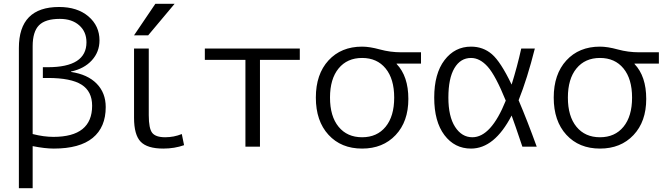

<svg xmlns="http://www.w3.org/2000/svg" viewBox="-20 -777 3535 1017"><path d="M80 220V-523Q80 -740 293 -740Q390 -740 448.5 -690Q507 -640 507 -563Q507 -502 466.5 -457.5Q426 -413 356 -398V-396Q444 -383 492 -334Q540 -285 540 -210Q540 -103 471 -46.5Q402 10 265 10Q218 10 153 -3V220ZM153 -67Q212 -52 263 -52Q468 -52 468 -217Q468 -293 412 -328.5Q356 -364 233 -364H207V-421H233Q438 -421 438 -553Q438 -609 399.5 -643Q361 -677 297 -677Q220 -677 186.5 -643Q153 -609 153 -532Z M768 -520V-167Q768 -96 786.5 -73Q805 -50 855 -50Q901 -50 943 -67L955 -8Q904 10 845 10Q760 10 725 -26.5Q690 -63 690 -153V-520ZM690 -590 803 -757H905L765 -590Z M1357 -460V0H1280V-460H1065V-520H1568V-460Z M1898 -530Q1938 -530 1992.5 -515Q2047 -500 2106 -500H2210V-440H2081V-438Q2143 -373 2143 -253Q2143 -133 2075.5 -61.5Q2008 10 1898 10Q1787 10 1720 -63Q1653 -136 1653 -260Q1653 -384 1720 -457Q1787 -530 1898 -530ZM1773.5 -105.5Q1819 -50 1898 -50Q1977 -50 2022.5 -105.5Q2068 -161 2068 -260Q2068 -359 2022.5 -414.5Q1977 -470 1898 -470Q1819 -470 1773.5 -414.5Q1728 -359 1728 -260Q1728 -161 1773.5 -105.5Z M2727 -246Q2773 -138 2823 0H2747Q2705 -125 2690 -165Q2599 10 2475 10Q2388 10 2334 -61.5Q2280 -133 2280 -260Q2280 -387 2334.5 -458.5Q2389 -530 2475 -530Q2539 -530 2585.5 -490Q2632 -450 2690 -329Q2720 -425 2741 -520H2813Q2773 -361 2727 -246ZM2659 -244Q2605 -377 2563.5 -423.5Q2522 -470 2475 -470Q2419 -470 2387 -416Q2355 -362 2355 -260Q2355 -160 2390.5 -105Q2426 -50 2482 -50Q2581 -50 2659 -244Z M3158 -530Q3198 -530 3252.5 -515Q3307 -500 3366 -500H3470V-440H3341V-438Q3403 -373 3403 -253Q3403 -133 3335.5 -61.5Q3268 10 3158 10Q3047 10 2980 -63Q2913 -136 2913 -260Q2913 -384 2980 -457Q3047 -530 3158 -530ZM3033.5 -105.5Q3079 -50 3158 -50Q3237 -50 3282.5 -105.5Q3328 -161 3328 -260Q3328 -359 3282.5 -414.5Q3237 -470 3158 -470Q3079 -470 3033.5 -414.5Q2988 -359 2988 -260Q2988 -161 3033.5 -105.5Z"/></svg>

Font: M PLUS 1p
Style: Regular
Weight: 400
Version: Version 1.062